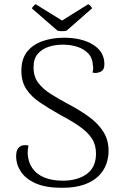

<svg xmlns="http://www.w3.org/2000/svg" viewBox="-20 -883 590 916"><path d="M275 13Q199 13 151 -8Q103 -29 80 -63.5Q57 -98 57 -138Q57 -156 62.5 -168.5Q68 -181 81 -187Q94 -193 116 -189Q114 -181 113 -172Q112 -163 112 -151Q114 -110 134.5 -80.5Q155 -51 192 -36Q229 -21 279 -21Q350 -21 394 -53Q438 -85 438 -150Q438 -192 418.5 -222Q399 -252 361.5 -278.5Q324 -305 269 -334Q214 -365 171.5 -393.5Q129 -422 105.5 -458Q82 -494 82 -545Q82 -602 109.5 -636.5Q137 -671 183.5 -687Q230 -703 285 -703Q371 -703 424.5 -669.5Q478 -636 478 -577Q478 -561 472 -551Q466 -541 449 -537Q438 -533 421 -537Q424 -546 424.5 -555Q425 -564 423 -572Q422 -605 402.5 -626.5Q383 -648 351 -659Q319 -670 279 -670Q245 -670 213 -660Q181 -650 160.5 -626.5Q140 -603 140 -562Q140 -518 162 -488.5Q184 -459 221 -435.5Q258 -412 303 -388Q360 -358 403.5 -326.5Q447 -295 472.5 -255.5Q498 -216 498 -163Q498 -131 487 -100Q476 -69 450.5 -43.5Q425 -18 382 -2.5Q339 13 275 13ZM298 -737Q292 -735 284 -734.5Q276 -734 268 -734.5Q260 -735 254 -737L132 -843Q134 -848 140 -854.5Q146 -861 150 -863L276 -785L401 -863Q406 -861 412 -854.5Q418 -848 419 -843Z"/></svg>

Font: Arima Light
Style: Regular
Weight: 300
Designer: Joana Correia and Natanael Gama
Foundry: NDISCOVER
Version: Version 1.101;gftools[0.9.23]